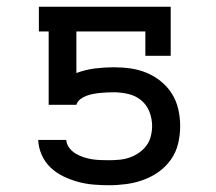

<svg xmlns="http://www.w3.org/2000/svg" viewBox="-20 -540 640 568"><path d="M302 8Q279 8 256 6Q233 4 211 -2Q189 -8 168 -18Q147 -28 130 -44Q113 -60 103.5 -81.5Q94 -103 93 -126H176Q177 -113 185 -102.5Q193 -92 204 -85.5Q215 -79 227 -75Q239 -71 251.5 -69Q264 -67 277 -66.5Q290 -66 302 -66Q318 -66 333.5 -67.5Q349 -69 363.5 -74Q378 -79 391 -88Q404 -97 413 -109Q422 -121 426 -136.5Q430 -152 430 -167Q430 -189 422 -209.5Q414 -230 397.5 -243.5Q381 -257 359.5 -262Q338 -267 317 -267Q306 -267 296 -266.5Q286 -266 275.5 -265Q265 -264 255 -262Q245 -260 235.5 -256.5Q226 -253 217.5 -246.5Q209 -240 206 -230H124V-447H95V-520H485V-375H410V-447H206V-324Q233 -334 261 -337.5Q289 -341 317 -341Q342 -341 366.5 -337.5Q391 -334 414 -324.5Q437 -315 456.5 -299Q476 -283 489 -262Q502 -241 507.5 -216.5Q513 -192 513 -167Q513 -141 507 -115.5Q501 -90 486 -68.5Q471 -47 450 -32Q429 -17 404.5 -8Q380 1 354 4.5Q328 8 302 8Z"/></svg>

Font: Iosevka HT Extended
Style: Regular
Weight: 400
Width: 7
Monospace: yes
Designer: Belleve Invis
Foundry: Belleve Invis
Version: Version 32.3.0; ttfautohint (v1.8.4)